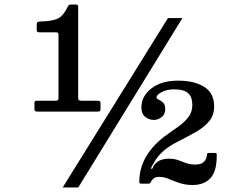

<svg xmlns="http://www.w3.org/2000/svg" viewBox="-20 -805 1040 850"><path d="M132.5 -326.5V-348Q132.5 -356 135.5 -357.5Q138.5 -359 146.5 -359H224.5Q234 -359 236.5 -361.8Q239 -364.5 239 -373.5V-648Q239 -656.5 236.8 -659.2Q234.5 -662 226.5 -662H156Q149 -662 145.8 -663.8Q142.5 -665.5 142.5 -673V-695.5Q142.5 -705.5 147 -707.8Q151.5 -710 161 -710Q203.5 -710.5 230.8 -720.5Q258 -730.5 278 -772Q281 -778 283.5 -781.5Q286 -785 295.5 -785H312.5Q320.5 -785 323.2 -783.2Q326 -781.5 326 -774V-375Q326 -364 329.2 -361.5Q332.5 -359 344 -359H410.5Q417 -359 421 -357.5Q425 -356 425 -348.5V-326Q425 -316.5 423.2 -313.8Q421.5 -311 412.5 -311H147.5Q137.5 -311 135 -313.5Q132.5 -316 132.5 -326.5ZM723.5 -725H787.5L326.5 25H257.5ZM939.5 -117.5Q940 -46.5 911.5 -16.2Q883 14 833.5 14Q799.5 14 774 5Q748.5 -4 726.8 -13Q705 -22 683.5 -22Q660 -22 649 -1.5Q646.5 3.5 644.8 5.8Q643 8 635 8H606.5Q600 8 598.2 6Q596.5 4 596.5 -2.5Q598.5 -124.5 723.5 -212Q745.5 -227.5 770.8 -245.5Q796 -263.5 813.8 -286.5Q831.5 -309.5 831.5 -340Q831.5 -375.5 812.8 -392.5Q794 -409.5 750.5 -409.5Q718.5 -409.5 695.8 -397.2Q673 -385 673 -374Q673 -368 682.8 -363.8Q692.5 -359.5 702 -350.8Q711.5 -342 711.5 -322.5Q711.5 -299 695.5 -286.5Q679.5 -274 661 -274Q641 -274 623.5 -287.2Q606 -300.5 606 -328.5Q606 -380 650.8 -414Q695.5 -448 768.5 -448Q841 -448 884.5 -420.2Q928 -392.5 928 -334Q928 -295 906 -268.5Q884 -242 847.5 -221Q811 -200 767 -178Q726.5 -157.5 701.8 -135Q677 -112.5 664 -89Q657 -78 651.8 -67.8Q646.5 -57.5 650.5 -57.5Q655.5 -57.5 657.8 -65.2Q660 -73 670 -83Q680.5 -93 695.5 -97.8Q710.5 -102.5 727 -102.5Q751 -102.5 768.8 -96Q786.5 -89.5 804 -83Q821.5 -76.5 844.5 -76.5Q869.5 -76.5 881.5 -87.5Q893.5 -98.5 896 -117.5Q897 -125 898 -126.5Q899 -128 907.5 -128H929.5Q937 -128 938.2 -126.2Q939.5 -124.5 939.5 -117.5Z"/></svg>

Font: Besley*
Style: Bold
Weight: 700
Designer: Owen Earl
Foundry: indestructible type*
Version: Version 2.000; ttfautohint (v1.8.3)